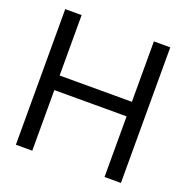

<svg xmlns="http://www.w3.org/2000/svg" viewBox="-130 -848 938 968"><g transform="rotate(20 339.5 -364.0)"><path d="M57.6 0H145.5V-325.2H533.2V0H621.1V-727.5H533.2V-403.3H145.5V-727.5H57.6Z"/></g></svg>

Font: Guggenheim Sans Display
Style: Regular
Weight: 400
Designer: Modified by Tom Baber under direction of Pentagram Design 2023
Foundry: rsms
Version: Version 1.001;Glyphs 3.1.2 (3151)